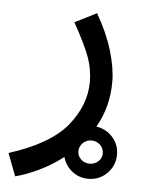

<svg xmlns="http://www.w3.org/2000/svg" viewBox="-71 -377 483 644"><g transform="rotate(5 171.0 -54.5)"><path d="M338 128Q338 165 312 191Q286 217 249 217Q218 217 194.5 198.5Q171 180 163 151Q124 181 82 201Q40 221 4 230L-25 154Q113 110 169.5 40.5Q226 -29 226 -107Q226 -149 212 -188.5Q198 -228 157 -302L230 -339Q266 -277 283.5 -218.5Q301 -160 301 -114Q301 -29 261 40Q294 45 316 69.5Q338 94 338 128ZM290 128Q290 111 278 99.5Q266 88 249 88Q232 88 220 99.5Q208 111 208 128Q208 144 220 155Q232 166 249 166Q266 166 278 155Q290 144 290 128Z"/></g></svg>

Font: Noto Sans Arabic
Style: Regular
Weight: 400
Designer: Nadine Chahine
Foundry: Monotype Imaging Inc.
Version: Version 1.001